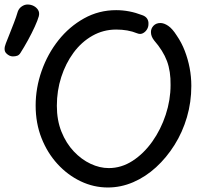

<svg xmlns="http://www.w3.org/2000/svg" viewBox="-90 -823 934 851"><path d="M388 8Q325 8 267.5 -19.5Q210 -47 165 -96Q120 -145 94 -211Q68 -277 68 -355Q68 -433 94.5 -508.5Q121 -584 169 -644.5Q217 -705 282.5 -741.5Q348 -778 425 -778Q483 -778 540 -756Q555 -751 562 -740.5Q569 -730 568 -716Q568 -703 561 -692Q554 -681 543 -675.5Q532 -670 519 -675Q497 -684 474 -688Q451 -692 425 -692Q368 -692 319.5 -664.5Q271 -637 236 -589.5Q201 -542 181.5 -481.5Q162 -421 162 -354Q162 -290 182.5 -239Q203 -188 237 -152Q271 -116 311.5 -97Q352 -78 392 -78Q448 -78 497.5 -110Q547 -142 585 -195.5Q623 -249 644.5 -314.5Q666 -380 666 -446Q667 -507 650 -552.5Q633 -598 593 -644Q586 -653 582.5 -662Q579 -671 579 -681Q579 -697 590.5 -709Q602 -721 621 -721Q637 -721 655.5 -708.5Q674 -696 693 -666Q715 -634 729 -597.5Q743 -561 750.5 -522Q758 -483 758 -442Q758 -370 738.5 -303.5Q719 -237 683.5 -180.5Q648 -124 601.5 -81.5Q555 -39 500.5 -15.5Q446 8 388 8ZM-33 -573Q-49 -573 -62.5 -587Q-76 -601 -64 -631Q-58 -646 -48.5 -670Q-39 -694 -28.5 -721Q-18 -748 -11 -772Q-6 -786 6.5 -794.5Q19 -803 32 -803Q47 -803 59.5 -796.5Q72 -790 79 -778.5Q86 -767 82 -751Q77 -733 64 -704.5Q51 -676 34 -645Q17 -614 1 -589Q-5 -579 -13.5 -576Q-22 -573 -33 -573Z"/></svg>

Font: Playpen Sans
Style: Regular
Weight: 400
Designer: Laura Meseguer, Veronika Burian, José Scaglione, Kostas Bartsokas, Vera Evstafieva, Tom Grace, Yorlmar Campos
Foundry: TypeTogether
Version: Version 2.000